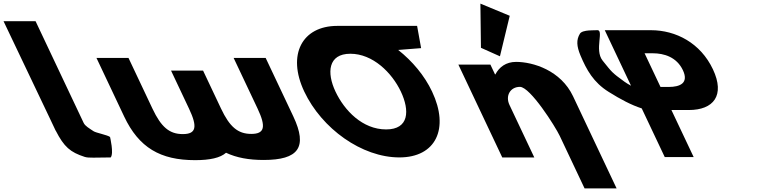

<svg xmlns="http://www.w3.org/2000/svg" viewBox="-319 -870 4260 1061"><path d="M-299.5 -753H-122.5L143.2 -191C151.9 -173 173.1 -161.8 197.8 -145C211.4 -135.7 275.7 -124 289.1 -113C289.1 -113 311.3 -21.3 292.6 0C208.5 0 171.6 4.3 149.1 -3C69.3 -28.9 35.3 -57.6 -11 -148L-11.5 -148L-20.2 -166.5C-25.2 -176.7 -30.2 -187.5 -35.6 -199L-36 -200Z M391 -550H214L367.2 -226C448.5 -54 567.1 15 759.1 15C841.6 15 898.4 2.3 930.1 -25.9C987.9 1.6 1056.1 14 1137.6 14C1329.6 14 1383 -55 1301.7 -227L1149 -550H972L1104.4 -270C1152.1 -169 1143.5 -130 1069.5 -130C995.5 -130 950.1 -169 902.4 -270L803.1 -480H626.1L725.8 -269C773.6 -168 765 -129 691 -129C617 -129 571.6 -168 523.8 -269Z M1534.9 -363.9C1485.6 -468.4 1493.9 -572.8 1616.7 -573L1616.7 -573L1617 -573H1617.1C1741.2 -573 1846.7 -468.5 1896.2 -363.9C1945.6 -259.4 1942.3 -154.8 1814.8 -154.8C1683.9 -154.8 1584.3 -259.4 1534.9 -363.9ZM1543.9 -727 1544 -726.9C1351.3 -726.6 1265.6 -568.6 1362.4 -363.9C1459.2 -159.1 1680.6 -0.1 1888 -0.1C2089.4 -0.1 2165.6 -159.1 2068.7 -363.9C2027 -452.3 1959.9 -531.9 1881.5 -594L2008.1 -604L1985.9 -727Z M2338.7 -605.9 2443.7 -558.9 2497.8 -782.8 2335.7 -850ZM2456.5 0H2633.5L2496.4 -290C2472.3 -341 2501.1 -390 2554.1 -390C2611.1 -390 2750.1 -170 2774.2 -119L2911.3 171H3088.3L2847.7 -338C2780.1 -481 2626.9 -528 2532.9 -528C2476.9 -528 2439.6 -499 2418.5 -459H2416.5L2391 -513H2214Z M3011.2 -535C2962.9 -595 3023.6 -711.5 2977.8 -703C2971.4 -701.8 2899.9 -707 2885.8 -684C2864.9 -650 2867.4 -615 2888.5 -564C2922.3 -484 2959.9 -415 3045 -362C3109.7 -321.4 3170 -289.4 3227.2 -271L3354.5 -1.9H3514.3L3391.3 -262H3487.4C3624.2 -262 3688.9 -342.7 3620.6 -487.2C3551.9 -632.6 3415.7 -703.1 3278.8 -703.1H3023L3168.1 -396.2C3153.7 -404.1 3141 -411.7 3131.1 -419C3060.9 -470 3063.7 -469.9 3011.2 -535ZM3331 -389.5 3243 -575.6H3288.1C3351 -575.6 3420.5 -554.4 3454.7 -482.1C3488.4 -410.7 3439 -389.5 3376.1 -389.5Z"/></svg>

Font: Hussar
Style: BdOpOblFive
Weight: 700
Foundry: Cannot Into Space Fonts
Version: Version 2.00